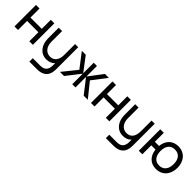

<svg xmlns="http://www.w3.org/2000/svg" viewBox="262 -1856 3412 3412"><g transform="rotate(45 1967.5 -150.0)"><path d="M69.5 0H158.5V-228H442.5V0H531.5V-540H442.5V-312.5H158.5V-540H69.5Z M641.5 -270.5C641.5 -108.5 732.5 15 883.5 15C950 15 1003.5 -9 1042 -49.5V2.5C1043 112.5 993.5 169 890.5 169H698.5V255H890C1019 255 1104 201.5 1125 86.5C1130 60 1131.5 33.5 1131.5 3.5V-540H1052.5V-270.5C1052.5 -152 1003.5 -66.5 894.5 -66.5C788 -66.5 726 -155.5 726 -270.5V-540H641.5Z M1211.5 0H1315L1521.5 -265V0H1602.5V-265L1809 0H1912.5L1694.5 -270L1902 -540H1803L1602.5 -275V-540H1521.5V-275L1321 -540H1222L1429.5 -270Z M1992 0H2081V-228H2365V0H2454V-540H2365V-312.5H2081V-540H1992Z M2564 -270.5C2564 -108.5 2655 15 2806 15C2872.5 15 2926 -9 2964.5 -49.5V2.5C2965.5 112.5 2916 169 2813 169H2621V255H2812.5C2941.5 255 3026.5 201.5 3047.5 86.5C3052.5 60 3054 33.5 3054 3.5V-540H2975V-270.5C2975 -152 2926 -66.5 2817 -66.5C2710.5 -66.5 2648.5 -155.5 2648.5 -270.5V-540H2564Z M3634.5 15C3795 15 3895 -101.5 3895 -271C3895 -436.5 3796.5 -555 3635.5 -555C3497.5 -555 3403 -464.5 3387.5 -314.5H3282.5V-540H3193.5V0H3282.5V-225.5H3388C3403.5 -78 3496 15 3634.5 15ZM3469 -271C3469 -394 3526 -470.5 3633.5 -470.5C3744.5 -470.5 3800.5 -393 3800.5 -270.5C3800.5 -150.5 3746 -69.5 3633 -69.5C3525.5 -69.5 3469 -148.5 3469 -271Z"/></g></svg>

Font: Eudonet Medium
Style: Regular
Weight: 500
Designer: Mikhail Sharanda
Foundry: Mikhail Sharanda
Version: Version 4.503;Glyphs 3.1.2 (3151)